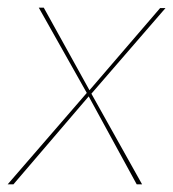

<svg xmlns="http://www.w3.org/2000/svg" viewBox="-28 -480 451 500"><path d="M389 -459 205 -245 86 -460H73L198 -238L-8 0H7L203 -229L328 0H342L210 -236L403 -459Z"/></svg>

Font: Jost* 200 Hairline Italic
Style: Italic
Weight: 100
Italic angle: -10°
Version: Version 3.200; ttfautohint (v0.97) -l 8 -r 50 -G 200 -x 14 -